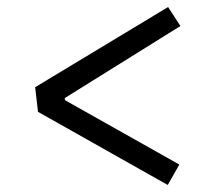

<svg xmlns="http://www.w3.org/2000/svg" viewBox="-20 -520 613 546"><path d="M457 6 88 -202 80 -272 458 -500 493 -446 164 -241 165 -235 490 -52Z"/></svg>

Font: Eczar
Style: Regular
Weight: 400
Designer: Vaibhav Singh
Foundry: Rosetta Type Foundry
Version: Version 2.000